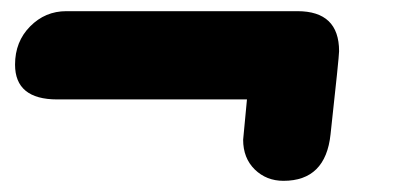

<svg xmlns="http://www.w3.org/2000/svg" viewBox="-20 -390 714 342"><path d="M413.1 -141.1 419.9 -212.9H82Q6.8 -212.9 6.8 -274.9Q6.8 -315.9 33.7 -343Q60.5 -370.1 98.1 -370.1H509.8Q584 -370.1 584 -298.8Q584 -289.1 568.8 -150.9Q560.1 -67.9 484.9 -67.9Q454.6 -67.9 433.8 -88.1Q413.1 -108.4 413.1 -141.1Z"/></svg>

Font: BPreplay
Style: Bold Italic
Weight: 700
Italic angle: -6°
Designer: Magenta/George Triantafyllakos
Foundry: Magenta/George Triantafyllakos
Version: Version 1.00